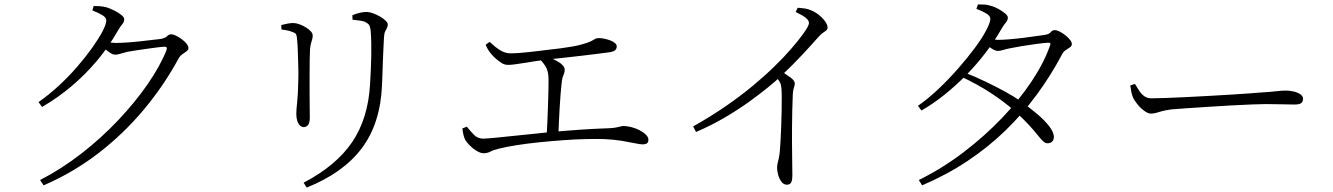

<svg xmlns="http://www.w3.org/2000/svg" viewBox="-20 -794 6020 867"><path d="M161 19Q258 -31 348 -101Q438 -171 514 -251.5Q590 -332 646.5 -413.5Q703 -495 732 -568Q737 -583 724 -583Q716 -583 694.5 -580.5Q673 -578 646 -574Q619 -570 594.5 -566.5Q570 -563 555 -560Q539 -556 524.5 -551.5Q510 -547 500 -547Q489 -547 473.5 -558Q458 -569 440 -583L455 -605Q470 -603 481.5 -601.5Q493 -600 502 -600Q521 -600 551.5 -602Q582 -604 613.5 -607.5Q645 -611 670 -614Q695 -617 705 -618Q727 -622 734.5 -630.5Q742 -639 754 -639Q762 -639 775.5 -632.5Q789 -626 801.5 -616.5Q814 -607 822.5 -596.5Q831 -586 831 -577Q831 -569 822.5 -562.5Q814 -556 803.5 -549Q793 -542 786 -529Q719 -406 628.5 -298Q538 -190 425.5 -103Q313 -16 177 43ZM154 -333Q200 -365 245 -406.5Q290 -448 328.5 -492.5Q367 -537 396.5 -578.5Q426 -620 443 -652.5Q460 -685 460 -702Q460 -715 441.5 -726Q423 -737 397 -747L403 -767Q416 -767 430.5 -766Q445 -765 461 -761Q477 -756 496 -746.5Q515 -737 528 -726.5Q541 -716 541 -707Q541 -695 532 -684.5Q523 -674 512 -655Q471 -583 418.5 -520.5Q366 -458 304 -405.5Q242 -353 170 -311Z M1351 31Q1498 -46 1570 -152Q1642 -258 1651 -413Q1653 -448 1654.5 -480.5Q1656 -513 1656.5 -542Q1657 -571 1656.5 -599Q1656 -627 1654 -653Q1653 -665 1649.5 -675.5Q1646 -686 1632 -693Q1625 -698 1608.5 -700.5Q1592 -703 1572 -705L1571 -725Q1586 -732 1603.5 -736Q1621 -740 1633 -740Q1648 -740 1664.5 -734Q1681 -728 1696.5 -719Q1712 -710 1721.5 -700.5Q1731 -691 1731 -684Q1731 -674 1727 -667Q1723 -660 1719 -651.5Q1715 -643 1714 -626Q1713 -605 1711.5 -576.5Q1710 -548 1709 -518.5Q1708 -489 1707 -461Q1706 -433 1705 -410Q1698 -237 1614 -125Q1530 -13 1365 53ZM1352 -220Q1342 -220 1334 -228Q1326 -236 1322 -249.5Q1318 -263 1318 -279Q1318 -299 1322 -334Q1326 -369 1327 -432Q1328 -456 1327 -491Q1326 -526 1325 -559.5Q1324 -593 1322 -610Q1321 -629 1318 -637Q1315 -645 1302 -649Q1290 -654 1278 -656.5Q1266 -659 1251 -661L1250 -681Q1265 -685 1279 -687.5Q1293 -690 1303 -690Q1317 -690 1332 -684.5Q1347 -679 1361 -670.5Q1375 -662 1383.5 -652.5Q1392 -643 1392 -634Q1392 -625 1390 -617.5Q1388 -610 1385 -600.5Q1382 -591 1380 -572Q1379 -559 1378.5 -527.5Q1378 -496 1378 -455.5Q1378 -415 1378 -375Q1378 -335 1378.5 -305Q1379 -275 1379 -264Q1379 -238 1370.5 -229Q1362 -220 1352 -220Z M2164 -102Q2150 -102 2132.5 -112.5Q2115 -123 2101 -137.5Q2087 -152 2081 -162Q2076 -172 2073 -184Q2070 -196 2068 -214L2088 -222Q2103 -203 2120 -185.5Q2137 -168 2162 -168Q2175 -168 2217 -172Q2259 -176 2319.5 -182.5Q2380 -189 2451 -196Q2522 -203 2594.5 -208Q2667 -213 2731 -215Q2751 -216 2763 -218.5Q2775 -221 2782.5 -223Q2790 -225 2795 -225Q2810 -225 2829 -220.5Q2848 -216 2866 -207Q2884 -198 2896 -186.5Q2908 -175 2908 -163Q2908 -151 2901 -146.5Q2894 -142 2882 -142Q2871 -142 2847.5 -147Q2824 -152 2788.5 -158Q2753 -164 2707 -166Q2674 -167 2626.5 -166Q2579 -165 2524 -161Q2469 -157 2415 -151.5Q2361 -146 2313.5 -138.5Q2266 -131 2234 -123Q2208 -117 2194.5 -109.5Q2181 -102 2164 -102ZM2448 -174Q2450 -202 2451.5 -239Q2453 -276 2454.5 -314Q2456 -352 2456.5 -384.5Q2457 -417 2457 -434Q2457 -465 2448.5 -484.5Q2440 -504 2417 -527L2434 -544Q2451 -538 2467.5 -531.5Q2484 -525 2498.5 -516.5Q2513 -508 2521.5 -498.5Q2530 -489 2530 -479Q2530 -467 2524 -453.5Q2518 -440 2516 -418Q2514 -400 2511.5 -370Q2509 -340 2507 -305Q2505 -270 2503.5 -236Q2502 -202 2501 -175ZM2275 -501Q2258 -501 2245 -509.5Q2232 -518 2218 -530Q2207 -539 2194 -555.5Q2181 -572 2173 -592L2191 -605Q2214 -583 2237 -568Q2260 -553 2288 -553Q2316 -553 2375 -559.5Q2434 -566 2513 -576Q2573 -584 2604 -592.5Q2635 -601 2648 -607.5Q2661 -614 2667 -618Q2673 -622 2684 -622Q2696 -622 2710 -619Q2724 -616 2737 -611Q2750 -606 2757.5 -599Q2765 -592 2765 -585Q2765 -574 2758 -567.5Q2751 -561 2732 -558Q2717 -556 2682 -551.5Q2647 -547 2604 -542Q2561 -537 2519.5 -532.5Q2478 -528 2449 -525Q2390 -517 2342.5 -509Q2295 -501 2275 -501Z M3110 -223Q3188 -267 3255 -313Q3322 -359 3377.5 -405Q3433 -451 3477 -494Q3521 -537 3553 -574Q3585 -611 3606 -640Q3633 -677 3633 -690Q3633 -701 3620.5 -712Q3608 -723 3573 -740L3582 -759Q3598 -758 3612.5 -756Q3627 -754 3641 -748Q3659 -741 3676.5 -727.5Q3694 -714 3705.5 -698Q3717 -682 3717 -670Q3717 -662 3712 -657.5Q3707 -653 3697 -646.5Q3687 -640 3673 -624Q3644 -591 3602.5 -546.5Q3561 -502 3504 -448Q3484 -429 3448 -399.5Q3412 -370 3363.5 -335Q3315 -300 3254 -264Q3193 -228 3123 -198ZM3533 40Q3519 40 3509 27Q3499 14 3494 -4Q3489 -22 3489 -36Q3489 -50 3493.5 -65.5Q3498 -81 3501 -106Q3503 -125 3504.5 -155.5Q3506 -186 3507.5 -221Q3509 -256 3509.5 -290Q3510 -324 3510 -351Q3510 -378 3509 -391Q3508 -409 3502.5 -421Q3497 -433 3479 -452L3505 -475Q3529 -459 3549 -444.5Q3569 -430 3569 -417Q3569 -409 3565 -398Q3561 -387 3560 -369Q3557 -295 3556.5 -223Q3556 -151 3557 -93.5Q3558 -36 3558 -4Q3558 22 3552 31Q3546 40 3533 40Z M4129 19Q4236 -34 4331 -106.5Q4426 -179 4504 -260.5Q4582 -342 4638 -426Q4694 -510 4721 -587Q4729 -603 4711 -601Q4693 -600 4659.5 -595.5Q4626 -591 4592.5 -585.5Q4559 -580 4541 -576Q4525 -573 4510.5 -568.5Q4496 -564 4486 -564Q4475 -564 4458.5 -574.5Q4442 -585 4425 -599L4440 -620Q4455 -617 4466.5 -615.5Q4478 -614 4487 -614Q4506 -614 4537 -616.5Q4568 -619 4600.5 -623Q4633 -627 4659 -631Q4685 -635 4695 -636Q4717 -639 4724.5 -648.5Q4732 -658 4743 -658Q4752 -658 4765 -651.5Q4778 -645 4790.5 -635Q4803 -625 4811.5 -614.5Q4820 -604 4820 -595Q4820 -586 4811 -580Q4802 -574 4791.5 -567Q4781 -560 4775 -547Q4724 -451 4660.5 -365Q4597 -279 4519.5 -204Q4442 -129 4349 -67Q4256 -5 4144 43ZM4710 -147Q4700 -147 4689.5 -157Q4679 -167 4664 -186Q4649 -205 4625 -231Q4601 -257 4564 -291Q4514 -335 4453.5 -374.5Q4393 -414 4322 -447L4335 -467Q4383 -448 4429 -426Q4475 -404 4516.5 -381.5Q4558 -359 4590 -336Q4628 -309 4662 -280.5Q4696 -252 4717 -225Q4738 -198 4739 -177Q4739 -163 4731.5 -155Q4724 -147 4710 -147ZM4125 -316Q4171 -348 4217.5 -392Q4264 -436 4306.5 -484.5Q4349 -533 4382 -577.5Q4415 -622 4433.5 -657.5Q4452 -693 4452 -709Q4452 -722 4434 -733Q4416 -744 4389 -754L4396 -774Q4409 -774 4423.5 -773.5Q4438 -773 4453 -768Q4470 -764 4488 -754Q4506 -744 4518.5 -733.5Q4531 -723 4531 -715Q4531 -702 4522 -692Q4513 -682 4502 -663Q4471 -609 4431 -556.5Q4391 -504 4344.5 -456.5Q4298 -409 4246.5 -367.5Q4195 -326 4141 -295Z M5177 -281Q5164 -281 5147 -293.5Q5130 -306 5115.5 -324Q5101 -342 5095 -357Q5090 -371 5088 -382.5Q5086 -394 5084 -408L5105 -415Q5115 -398 5125 -383Q5135 -368 5148 -359Q5161 -350 5180 -350Q5202 -350 5243 -351.5Q5284 -353 5335.5 -355.5Q5387 -358 5440.5 -361Q5494 -364 5542.5 -367Q5591 -370 5625 -372.5Q5659 -375 5669 -376Q5719 -379 5743 -382Q5767 -385 5786 -385Q5803 -385 5821 -381Q5839 -377 5851.5 -368.5Q5864 -360 5864 -348Q5864 -336 5856.5 -329Q5849 -322 5824 -322Q5799 -322 5770 -323Q5741 -324 5697 -324Q5679 -324 5637 -322.5Q5595 -321 5541.5 -318Q5488 -315 5434 -311.5Q5380 -308 5335.5 -305Q5291 -302 5269 -300Q5242 -296 5227 -292Q5212 -288 5201 -284.5Q5190 -281 5177 -281Z"/></svg>

Font: Noto Serif HK ExtraLight Light
Style: Regular
Weight: 300
Version: Version 2.002-H1;hotconv 1.1.0;makeotfexe 2.6.0